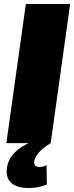

<svg xmlns="http://www.w3.org/2000/svg" viewBox="-20 -720 373 966"><path d="M333 -700 235 0H12L110 -700ZM125 226Q64 226 36 199.5Q8 173 15 125Q20 83 52.5 49Q85 15 138 -6L235 0Q192 27 173.5 49.5Q155 72 152 92Q151 105 157 112.5Q163 120 178 120Q199 120 214 111L216 208Q199 216 175 221Q151 226 125 226Z"/></svg>

Font: Pathway Extreme Condensed Black
Style: Italic
Weight: 900
Width: 3
Italic angle: -8°
Version: Version 1.001;gftools[0.9.26]